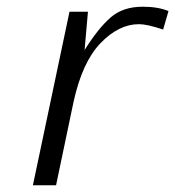

<svg xmlns="http://www.w3.org/2000/svg" viewBox="-20 -552 522 572"><path d="M147 0H78L187 -517H242L232 -403Q272 -467 309 -499.5Q346 -532 405 -532Q451 -532 482 -519L466 -464Q418 -480 394 -480Q334 -480 279.5 -423.5Q225 -367 199 -248Z"/></svg>

Font: Afta sans
Style: Italic
Weight: 400
Italic angle: -12°
Designer: par.qink
Foundry: Oriol Esparraguera Font
Version: Version 1.000